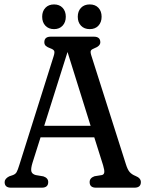

<svg xmlns="http://www.w3.org/2000/svg" viewBox="-20 -870 674 890"><path d="M203.5 -26Q203.5 0 173.5 0H31Q1.5 0 1.5 -26Q1.5 -41.5 22.5 -52.5L40 -58.5Q52 -63 57.2 -72.5Q62.5 -82 70 -106.5L228.5 -609Q234.5 -627.5 231 -634.2Q227.5 -641 213.5 -646Q199.5 -651 192.5 -657.2Q185.5 -663.5 185.5 -674Q185.5 -700 215 -700H415Q445 -700 445 -674Q445 -656.5 417 -646Q404.5 -641.5 401.2 -635.2Q398 -629 403.5 -612L563.5 -109Q571.5 -83 581.5 -72Q591.5 -61 608 -54.5Q633 -44.5 633 -26Q633 0 603 0H425Q395.5 0 395.5 -26Q395.5 -45 418 -53L452 -58.5Q461.5 -60.5 463.2 -70.2Q465 -80 458 -103.5L417 -233.5H168L130.5 -115Q122 -87 125.5 -75Q129 -63 145.5 -58.5L181 -52.5Q203.5 -45 203.5 -26ZM185 -287H400L293 -629ZM230.5 -735Q205.5 -735 190.5 -750.8Q175.5 -766.5 175.5 -792.5Q175.5 -818 190.5 -833.8Q205.5 -849.5 230.5 -849.5Q255.5 -849.5 270.2 -833.8Q285 -818 285 -792.5Q285 -767 270.2 -751Q255.5 -735 230.5 -735ZM396 -735Q370.5 -735 355.5 -750.8Q340.5 -766.5 340.5 -792.5Q340.5 -818 355.5 -833.8Q370.5 -849.5 396 -849.5Q421.5 -849.5 436.2 -833.8Q451 -818 451 -792.5Q451 -767 436.2 -751Q421.5 -735 396 -735Z"/></svg>

Font: Fraunces 144pt SuperSoft
Style: Regular
Weight: 400
Version: Version 1.000;[b76b70a41]